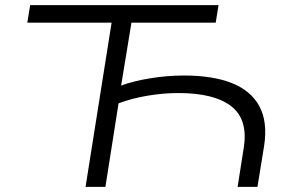

<svg xmlns="http://www.w3.org/2000/svg" viewBox="-20 -725 1131 745"><path d="M312 0 413 -637H86L97 -705H828L817 -637H490L450 -393Q495 -410 561.5 -421Q628 -432 694 -432Q806 -432 880 -402.5Q954 -373 986.5 -312.5Q1019 -252 1005 -160L979 0H902L926 -153Q943 -262 877 -313Q811 -364 672 -364Q613 -364 551.5 -353.5Q490 -343 440 -324L389 0Z"/></svg>

Font: Nunito Sans 7pt Expanded Light
Style: Italic
Weight: 300
Width: 7
Italic angle: -9°
Designer: Vernon Adams
Foundry: Vernon Adams
Version: Version 3.101;gftools[0.9.27]